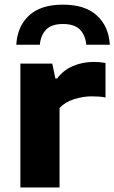

<svg xmlns="http://www.w3.org/2000/svg" viewBox="-20 -828 505 848"><path d="M70 0V-547H211L224.5 -481.5H232.5Q259 -517.5 301.5 -536Q344 -554.5 394 -554.5Q408 -554.5 421.2 -553.2Q434.5 -552 446 -550V-397.5Q431.5 -400.5 415 -401.5Q398.5 -402.5 384 -402.5Q347.5 -402.5 307.5 -390Q267.5 -377.5 243 -351V0ZM52 -630.5Q56.5 -711.5 108.2 -759.5Q160 -807.5 258 -807.5Q356 -807.5 408.2 -759.2Q460.5 -711 465 -630.5H361Q357 -673 332.8 -697.5Q308.5 -722 258 -722Q208 -722 184 -697.5Q160 -673 156 -630.5Z"/></svg>

Font: Encode Sans Expanded Expanded
Style: Bold
Weight: 700
Width: 7
Designer: Multiple Designers
Foundry: Impallari Type
Version: Version 3.000; ttfautohint (v1.8.3) -l 8 -r 50 -G 200 -x 14 